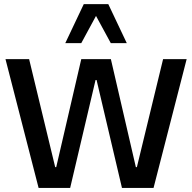

<svg xmlns="http://www.w3.org/2000/svg" viewBox="-20 -925 945 945"><path d="M170 0 7 -634H123.3L251.7 -102.3H256.7L380 -634H525.7L648.7 -102.3H653.7L782.7 -634H898.7L735.7 0H580.3L455.3 -531.3H450.3L325.3 0ZM525.3 -712.7 421 -904.7H513L604 -712.7ZM301.3 -712.7 392.3 -904.7H484L380 -712.7Z"/></svg>

Font: Matangi Light
Style: Regular
Weight: 300
Designer: Prashant Pant
Foundry: The Graphic Ant
Version: Version 3.002